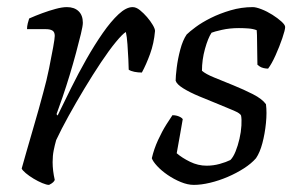

<svg xmlns="http://www.w3.org/2000/svg" viewBox="-20 -520 827 540"><path d="M118 0Q111 0 99 -5Q87 -10 74.5 -17.5Q62 -25 52.5 -33Q43 -41 41 -46Q45 -60 54 -92Q63 -124 76 -168Q89 -212 102 -261Q111 -293 118 -327.5Q125 -362 129.5 -387Q134 -412 134 -419Q134 -430 127.5 -434Q121 -438 109 -438H56Q56 -446 58 -454Q60 -462 62 -468Q80 -476 99 -483Q118 -490 136.5 -495Q155 -500 168 -500Q189 -500 201 -488.5Q213 -477 213 -456Q213 -447 207.5 -424.5Q202 -402 194 -372Q186 -342 176 -309Q166 -276 156 -247Q146 -218 139 -199L142 -195Q159 -230 179.5 -271.5Q200 -313 223 -353.5Q246 -394 269 -427Q292 -460 313.5 -480Q335 -500 353 -500Q363 -500 373.5 -491.5Q384 -483 393.5 -472Q403 -461 409.5 -450Q416 -439 416 -433Q413 -398 402 -368Q391 -338 379 -316Q368 -316 358 -318Q348 -320 342 -324Q342 -333 341 -353Q340 -373 338.5 -395Q337 -417 334 -430Q325 -425 306 -402Q287 -379 264 -344.5Q241 -310 217.5 -271Q194 -232 173 -194Q152 -156 138 -126Q134 -112 131 -97Q128 -82 128 -64Q128 -52 129.5 -39.5Q131 -27 134 -14Q133 -11 129.5 -7.5Q126 -4 118 0Z M525 0Q508 0 488.5 -8Q469 -16 451.5 -28Q434 -40 422 -53Q410 -66 407 -75Q413 -101 424.5 -126Q436 -151 448 -170Q460 -189 465 -196Q472 -196 477.5 -194.5Q483 -193 487.5 -190.5Q492 -188 494 -185Q491 -169 486.5 -142Q482 -115 477 -89Q492 -76 514.5 -65Q537 -54 561 -54Q580 -54 598 -59Q616 -64 628 -70Q636 -78 642.5 -94Q649 -110 653.5 -129.5Q658 -149 659 -167Q660 -185 658 -195Q656 -201 637.5 -209Q619 -217 593 -227.5Q567 -238 540.5 -249Q514 -260 495.5 -271.5Q477 -283 474 -293Q474 -305 477 -329.5Q480 -354 487 -380.5Q494 -407 505 -423Q513 -431 530.5 -444Q548 -457 573 -469.5Q598 -482 628.5 -491Q659 -500 691 -500Q700 -500 715.5 -494Q731 -488 746 -478.5Q761 -469 771.5 -459.5Q782 -450 782 -444Q782 -436 774 -412.5Q766 -389 755 -364.5Q744 -340 734 -327Q728 -327 721.5 -328.5Q715 -330 710.5 -333Q706 -336 704 -338Q704 -351 703.5 -369Q703 -387 703 -405Q703 -423 702 -435Q692 -439 678.5 -440Q665 -441 652 -441Q626 -441 604 -436Q582 -431 575 -428Q565 -413 556.5 -382.5Q548 -352 548 -321Q558 -312 582.5 -302Q607 -292 636.5 -280Q666 -268 691.5 -255Q717 -242 728 -227Q731 -204 728 -174Q725 -144 718 -117.5Q711 -91 700 -75Q687 -60 666 -46.5Q645 -33 620.5 -22.5Q596 -12 571 -6Q546 0 525 0Z"/></svg>

Font: Texturina 12pt ExtraLight
Style: Italic
Weight: 250
Italic angle: -11°
Designer: Guillermo Torres Carreño
Foundry: Omnibus-Type
Version: Version 1.002